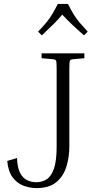

<svg xmlns="http://www.w3.org/2000/svg" viewBox="-20 -953 492 983"><path d="M193 -655V-680H412V-655L357 -650Q341 -649 338 -642.5Q335 -636 335 -601V-202Q335 -149 320 -100Q305 -51 268.5 -20.5Q232 10 167 10Q134 10 101 -2Q68 -14 45 -44.5Q22 -75 17 -129L67 -144Q69 -92 84 -65.5Q99 -39 121 -29.5Q143 -20 165 -20Q197 -20 220.5 -36Q244 -52 257 -92Q270 -132 270 -202V-601Q270 -636 267 -642.5Q264 -649 248 -650ZM429 -791 410 -772Q378 -800 350.5 -826Q323 -852 299 -878Q277 -852 251 -826.5Q225 -801 194 -772L175 -791Q200 -817 216.5 -837Q233 -857 246.5 -879Q260 -901 276 -933H328Q344 -901 357.5 -879Q371 -857 388 -837Q405 -817 429 -791Z"/></svg>

Font: Inria Serif Light
Style: Regular
Weight: 300
Designer: Black Foundry Team
Foundry: Black Foundry
Version: Version 1.000; ttfautohint (v1.8.3)